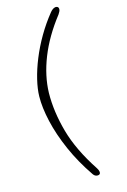

<svg xmlns="http://www.w3.org/2000/svg" viewBox="-206 -836 831 1255"><g transform="rotate(-20 209.5 -209.0)"><path d="M255 353Q245 358 233 354Q221 350 213 336Q152 228 115 119Q78 10 64.5 -88Q51 -186 59 -260Q64 -309 84.5 -370.5Q105 -432 139 -498.5Q173 -565 219 -630Q265 -695 320 -752Q336 -768 350.5 -771.5Q365 -775 373 -767Q379 -761 377 -749.5Q375 -738 361 -721Q256 -608 197.5 -491Q139 -374 126 -260Q113 -133 139.5 8Q166 149 253 310Q261 325 261.5 336.5Q262 348 255 353Z"/></g></svg>

Font: Edu NSW ACT Foundation
Style: Regular
Weight: 400
Designer: Tina and Corey Anderson
Foundry: Google for Education
Version: Version 1.003